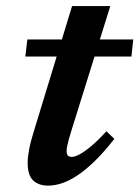

<svg xmlns="http://www.w3.org/2000/svg" viewBox="-20 -586 449 618"><path d="M61.5 -404 68 -459H409L403 -404ZM212 -172.5Q205 -150.5 201.2 -136.5Q197.5 -122.5 196 -114Q194.5 -105.5 194.5 -100Q194.5 -89 198.8 -85Q203 -81 211 -81Q221 -81 236.8 -89.5Q252.5 -98 274 -116Q295.5 -134 322.5 -163.5L348 -139Q316 -98 286.8 -69.2Q257.5 -40.5 230.8 -22.5Q204 -4.5 180.2 3.5Q156.5 11.5 135 11.5Q104.5 11.5 86.8 -5.2Q69 -22 69 -62Q69 -80 74 -106.2Q79 -132.5 90.5 -168.5L212 -566.5H335Z"/></svg>

Font: Newsreader SemiBold
Style: Italic
Weight: 600
Italic angle: -17°
Designer: Hugues Gentile
Foundry: Production Type
Version: Version 1.003